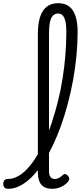

<svg xmlns="http://www.w3.org/2000/svg" viewBox="-107 -1170 521 1207"><path d="M-57 17Q-73 17 -80 7.5Q-87 -2 -87 -14Q-87 -26 -80 -35.5Q-73 -45 -57 -45Q-25 -45 6 -62Q37 -79 66.5 -111Q96 -143 123.5 -188Q151 -233 175.5 -287.5Q200 -342 220.5 -405Q241 -468 258 -536Q275 -604 286.5 -677Q298 -750 304 -823Q310 -896 310 -969Q310 -982 321 -989.5Q332 -997 346 -997Q360 -997 370.5 -989.5Q381 -982 381 -969Q381 -895 373.5 -818Q366 -741 352 -664.5Q338 -588 318.5 -515Q299 -442 274.5 -374.5Q250 -307 220.5 -247Q191 -187 159 -139Q127 -91 91.5 -56Q56 -21 19 -2Q-18 17 -57 17ZM222 17Q199 17 181.5 10.5Q164 4 153 -9Q142 -22 136.5 -41Q131 -60 131 -84V-954Q131 -1053 163 -1101.5Q195 -1150 259 -1150Q300 -1150 327 -1130Q354 -1110 367.5 -1069.5Q381 -1029 381 -969Q381 -953 370.5 -945.5Q360 -938 346 -938Q332 -938 321 -945.5Q310 -953 310 -969Q310 -1009 304.5 -1034.5Q299 -1060 287.5 -1072.5Q276 -1085 257 -1085Q239 -1085 226 -1072Q213 -1059 207 -1030.5Q201 -1002 201 -954V-95Q201 -78 205 -67Q209 -56 217 -50.5Q225 -45 237 -45Q247 -45 255.5 -48Q264 -51 272.5 -57Q281 -63 290 -71Q297 -78 305.5 -75Q314 -72 320 -65Q327 -57 328 -48.5Q329 -40 324 -32Q313 -17 296.5 -6Q280 5 261 11Q242 17 222 17Z"/></svg>

Font: Playwrite BR Light
Style: Regular
Weight: 300
Version: Version 1.003